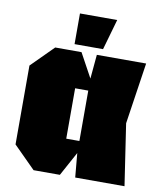

<svg xmlns="http://www.w3.org/2000/svg" viewBox="-82 -797 730 863"><g transform="rotate(10 282.5 -365.0)"><path d="M130 0 30 -100V-460L130 -560H250L310 -450L320 -560H545L503 -280L545 0H320L310 -110L250 0ZM250 -165H310V-395H250ZM213 -590V-730H383L343 -590Z"/></g></svg>

Font: Tektur Condensed Black
Style: Regular
Weight: 900
Width: 3
Designer: Adam Jagosz
Foundry: Adam Jagosz
Version: Version 1.005;gftools[0.9.30]